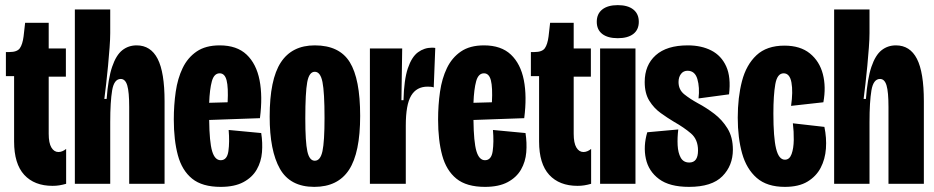

<svg xmlns="http://www.w3.org/2000/svg" viewBox="-20 -717 3644 749"><path d="M185 8Q114 8 74.5 -35Q35 -78 35 -165V-420H3V-514H17Q47 -514 57.5 -529Q68 -544 72 -575L78 -628H170V-528H237V-418H170V-195Q170 -159 180.5 -141.5Q191 -124 208 -124Q223 -124 238 -136V0Q224 4 211.5 6Q199 8 185 8Z M272 0V-296V-680H410V-588Q410 -565 407.5 -531.5Q405 -498 401.5 -460.5Q398 -423 394 -388.5Q390 -354 387 -331H396Q402 -411 417.5 -456.5Q433 -502 457 -521Q481 -540 513 -540Q568 -540 595 -487.5Q622 -435 622 -322V0H484V-300Q484 -358 476.5 -383.5Q469 -409 451 -409Q425 -409 417.5 -364.5Q410 -320 410 -241V0Z M841 12Q769 12 729.5 -20Q690 -52 674 -111Q658 -170 658 -251Q658 -307 665.5 -359Q673 -411 692.5 -451.5Q712 -492 747 -516Q782 -540 837 -540Q904 -540 942 -504Q980 -468 992.5 -404.5Q1005 -341 994 -256L796 -249Q797 -163 807.5 -127.5Q818 -92 841 -92Q866 -92 871 -127.5Q876 -163 872 -210L999 -198Q1005 -160 1002 -123Q999 -86 981.5 -55.5Q964 -25 929.5 -6.5Q895 12 841 12ZM837 -431Q815 -431 806.5 -400Q798 -369 796 -316L868 -318Q871 -376 864 -403.5Q857 -431 837 -431Z M1206 12Q1112 12 1072 -58.5Q1032 -129 1032 -262Q1032 -407 1075.5 -473.5Q1119 -540 1208 -540Q1304 -540 1344.5 -474.5Q1385 -409 1385 -265Q1385 -121 1341.5 -54.5Q1298 12 1206 12ZM1208 -90Q1230 -90 1238 -127.5Q1246 -165 1246 -257Q1246 -357 1238 -397Q1230 -437 1208 -437Q1186 -437 1178.5 -396.5Q1171 -356 1171 -255Q1171 -163 1179 -126.5Q1187 -90 1208 -90Z M1423 0V-288V-528H1549L1546 -326H1554Q1556 -406 1571 -450.5Q1586 -495 1610.5 -513Q1635 -531 1665 -531Q1673 -531 1678 -530L1672 -376Q1667 -378 1660.5 -378.5Q1654 -379 1648 -379Q1605 -379 1584 -344Q1563 -309 1563 -227V0Z M1872 12Q1800 12 1760.5 -20Q1721 -52 1705 -111Q1689 -170 1689 -251Q1689 -307 1696.5 -359Q1704 -411 1723.5 -451.5Q1743 -492 1778 -516Q1813 -540 1868 -540Q1935 -540 1973 -504Q2011 -468 2023.5 -404.5Q2036 -341 2025 -256L1827 -249Q1828 -163 1838.5 -127.5Q1849 -92 1872 -92Q1897 -92 1902 -127.5Q1907 -163 1903 -210L2030 -198Q2036 -160 2033 -123Q2030 -86 2012.5 -55.5Q1995 -25 1960.5 -6.5Q1926 12 1872 12ZM1868 -431Q1846 -431 1837.5 -400Q1829 -369 1827 -316L1899 -318Q1902 -376 1895 -403.5Q1888 -431 1868 -431Z M2233 8Q2162 8 2122.5 -35Q2083 -78 2083 -165V-420H2051V-514H2065Q2095 -514 2105.5 -529Q2116 -544 2120 -575L2126 -628H2218V-528H2285V-418H2218V-195Q2218 -159 2228.5 -141.5Q2239 -124 2256 -124Q2271 -124 2286 -136V0Q2272 4 2259.5 6Q2247 8 2233 8Z M2321 0V-528H2459V0ZM2390 -568Q2351 -568 2329.5 -584.5Q2308 -601 2308 -632Q2308 -663 2329.5 -680Q2351 -697 2390 -697Q2429 -697 2450.5 -680Q2472 -663 2472 -632Q2472 -601 2450.5 -584.5Q2429 -568 2390 -568Z M2668 12Q2592 12 2551 -18.5Q2510 -49 2499.5 -98Q2489 -147 2505 -201L2626 -212Q2622 -180 2623.5 -150.5Q2625 -121 2635.5 -102Q2646 -83 2669 -83Q2703 -83 2703 -130Q2703 -173 2675.5 -196.5Q2648 -220 2609 -242Q2584 -257 2557.5 -276Q2531 -295 2513 -324Q2495 -353 2495 -397Q2495 -463 2538 -501.5Q2581 -540 2663 -540Q2716 -540 2755 -520Q2794 -500 2813 -458Q2832 -416 2824 -349L2705 -333Q2710 -376 2700.5 -408.5Q2691 -441 2662 -441Q2646 -441 2636.5 -428.5Q2627 -416 2627 -397Q2627 -367 2649.5 -349Q2672 -331 2703 -314Q2735 -297 2766 -273.5Q2797 -250 2818 -216Q2839 -182 2839 -133Q2839 -71 2798 -29.5Q2757 12 2668 12Z M3042 12Q2972 12 2932 -23Q2892 -58 2875 -118.5Q2858 -179 2858 -258Q2858 -337 2874.5 -400.5Q2891 -464 2931 -501.5Q2971 -539 3040 -539Q3102 -539 3139.5 -508.5Q3177 -478 3190 -428Q3203 -378 3192 -318L3066 -304Q3074 -359 3067.5 -395Q3061 -431 3037 -431Q3012 -431 3004.5 -388.5Q2997 -346 2997 -274Q2997 -181 3007.5 -137.5Q3018 -94 3042 -94Q3060 -94 3068 -116Q3076 -138 3076.5 -171Q3077 -204 3073 -236L3196 -222Q3205 -179 3202 -137.5Q3199 -96 3181.5 -62.5Q3164 -29 3130 -8.5Q3096 12 3042 12Z M3234 0V-296V-680H3372V-588Q3372 -565 3369.5 -531.5Q3367 -498 3363.5 -460.5Q3360 -423 3356 -388.5Q3352 -354 3349 -331H3358Q3364 -411 3379.5 -456.5Q3395 -502 3419 -521Q3443 -540 3475 -540Q3530 -540 3557 -487.5Q3584 -435 3584 -322V0H3446V-300Q3446 -358 3438.5 -383.5Q3431 -409 3413 -409Q3387 -409 3379.5 -364.5Q3372 -320 3372 -241V0Z"/></svg>

Font: Bricolage Grotesque 96pt Condensed Bricolage Grotesque 48pt Condensed Regular
Style: Bold
Weight: 700
Width: 3
Designer: Mathieu Triay
Foundry: Atelier Triay
Version: Version 1.001; ttfautohint (v1.8.4.7-5d5b);gftools[0.9.33.de